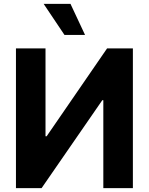

<svg xmlns="http://www.w3.org/2000/svg" viewBox="-20 -979 775 999"><path d="M63 0V-727.1H216.8V-270H222.7L537.1 -727.1H671.4V0H517.6V-457.5H512.2L196.3 0ZM422.4 -797.4H315.4L207 -959H346.7Z"/></svg>

Font: My Font
Style: Bold
Weight: 500
Designer: Rasmus Andersson
Foundry: rsms
Version: Version 0.001